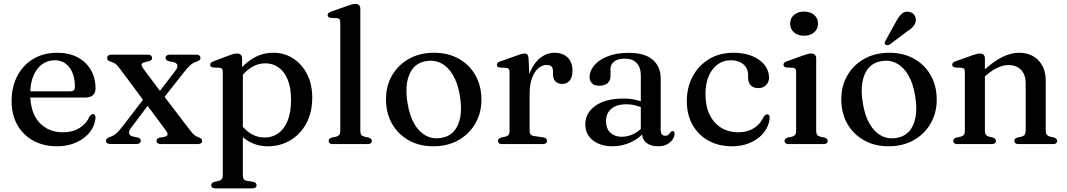

<svg xmlns="http://www.w3.org/2000/svg" viewBox="-20 -758 5613 1010"><path d="M482.5 -292.5Q482.5 -269.5 468.8 -257.2Q455 -245 428.5 -245H108.5V-277.5H349Q374 -277.5 374 -299.5Q374 -366 345.2 -403.5Q316.5 -441 268 -441Q229.5 -441 200.5 -419.2Q171.5 -397.5 155.2 -357.8Q139 -318 139 -264.5Q139 -165 186.8 -113.5Q234.5 -62 311.5 -62Q361 -62 397.5 -84.2Q434 -106.5 449.5 -143Q455.5 -151.5 460 -154.8Q464.5 -158 469.5 -158Q476.5 -158 479.5 -152Q482.5 -146 482.5 -138Q479.5 -97 452.8 -63Q426 -29 381.2 -8.8Q336.5 11.5 279.5 11.5Q209 11.5 155.2 -18Q101.5 -47.5 71.2 -101Q41 -154.5 41 -226Q41 -299.5 70.2 -356.8Q99.5 -414 153.5 -447.2Q207.5 -480.5 281.5 -480.5Q343 -480.5 388.2 -456.5Q433.5 -432.5 458 -390.2Q482.5 -348 482.5 -292.5Z M747.5 -253 781 -233.5 670 -86Q656.5 -67.5 659 -55.5Q661.5 -43.5 684.5 -38.5L703.5 -35Q713 -32.5 716.8 -28.2Q720.5 -24 720.5 -17.5Q720.5 -10 714.5 -5.2Q708.5 -0.5 698 -0.5H560Q549.5 -0.5 543.5 -5.2Q537.5 -10 537.5 -17.5Q537.5 -24 541.8 -28.2Q546 -32.5 557 -37Q571 -41.5 581 -48Q591 -54.5 601.8 -66Q612.5 -77.5 628 -97.5ZM733.5 -397.5 835 -261.5 840 -256 976.5 -77Q992.5 -56 1002 -48Q1011.5 -40 1025.5 -35.5Q1035.5 -32 1039.5 -27.8Q1043.5 -23.5 1043.5 -17Q1043.5 -9.5 1037.2 -4.8Q1031 0 1020.5 0H827Q816 0 809.8 -4.8Q803.5 -9.5 803.5 -17Q803.5 -23.5 807.2 -27.8Q811 -32 819.5 -34L839 -37Q859 -40.5 861.2 -48.8Q863.5 -57 852 -72.5L743 -219.5L738 -225.5L612 -395Q597.5 -415 587.2 -422.2Q577 -429.5 562 -434Q551 -437 547.2 -441.5Q543.5 -446 543.5 -453Q543.5 -461 549.5 -465.8Q555.5 -470.5 566 -470.5H757Q768 -470.5 774 -466Q780 -461.5 780 -453.5Q780 -447.5 776.8 -443.2Q773.5 -439 765 -436.5L746 -432Q726.5 -427.5 725 -419.8Q723.5 -412 733.5 -397.5ZM827 -224.5 793.5 -244 902 -385Q916 -403.5 913.2 -415.5Q910.5 -427.5 887.5 -432.5L868.5 -436Q859 -438.5 855 -443Q851 -447.5 851 -453.5Q851 -461.5 857 -466Q863 -470.5 874 -470.5H1012Q1022.5 -470.5 1028.5 -466Q1034.5 -461.5 1034.5 -453Q1034.5 -447 1030.2 -442.8Q1026 -438.5 1015 -434Q994.5 -427.5 981 -415.2Q967.5 -403 944 -373.5Z M1253.5 -450.5V-389.5L1257.5 -380.5V163.5Q1257.5 177 1262.5 184Q1267.5 191 1277.5 193L1311.5 198.5Q1321 200.5 1325.2 205Q1329.5 209.5 1329.5 216.5Q1329.5 224 1323.8 228.5Q1318 233 1306.5 233H1113.5Q1102 233 1096.5 228.5Q1091 224 1091 216.5Q1091 210 1095.2 205.5Q1099.5 201 1108 198.5L1132 193.5Q1141.5 191 1146.8 184.2Q1152 177.5 1152 163.5V-379Q1152 -390.5 1148 -395.5Q1144 -400.5 1135.5 -401.5L1101.5 -403Q1093 -404.5 1089.2 -408.2Q1085.5 -412 1085.5 -417.5Q1085.5 -424 1089.8 -428Q1094 -432 1105.5 -436.5L1184 -466Q1199.5 -472 1209.2 -474.2Q1219 -476.5 1227 -476.5Q1240.5 -476.5 1247 -469.5Q1253.5 -462.5 1253.5 -450.5ZM1232.5 -331 1216 -357Q1254.5 -415.5 1305.8 -448Q1357 -480.5 1417.5 -480.5Q1476.5 -480.5 1522.8 -450.2Q1569 -420 1595.8 -367Q1622.5 -314 1622.5 -245.5Q1622.5 -166 1591.2 -108.5Q1560 -51 1507 -19.8Q1454 11.5 1389.5 11.5Q1330 11.5 1283 -17.8Q1236 -47 1207.5 -101L1232.5 -126.5Q1258.5 -81.5 1294.5 -58Q1330.5 -34.5 1372 -34.5Q1411.5 -34.5 1443 -56.2Q1474.5 -78 1492.8 -122.2Q1511 -166.5 1511 -233Q1511 -296.5 1493.5 -339Q1476 -381.5 1445.5 -403.2Q1415 -425 1376 -425Q1335 -425 1298.8 -401.5Q1262.5 -378 1232.5 -331Z M1875.5 -711.5V-69.5Q1875.5 -56 1880.5 -49Q1885.5 -42 1895.5 -39.5L1918 -34.5Q1927 -32 1931.5 -27.8Q1936 -23.5 1936 -16.5Q1936 -9 1930.2 -4.5Q1924.5 0 1912.5 0H1731.5Q1720 0 1714.5 -4.5Q1709 -9 1709 -16.5Q1709 -23 1713.2 -27.5Q1717.5 -32 1726 -34.5L1750 -39.5Q1759.5 -42.5 1764.8 -49Q1770 -55.5 1770 -69.5V-640Q1770 -651.5 1766 -656.5Q1762 -661.5 1753.5 -662.5L1719.5 -664Q1711 -665.5 1707.2 -669Q1703.5 -672.5 1703.5 -678.5Q1703.5 -685 1707.8 -689.2Q1712 -693.5 1723.5 -697.5L1806 -726.5Q1822.5 -732.5 1832.2 -735Q1842 -737.5 1849 -737.5Q1862.5 -737.5 1869 -730.5Q1875.5 -723.5 1875.5 -711.5Z M2263 -480.5Q2337 -480.5 2393.2 -449Q2449.5 -417.5 2481 -362Q2512.5 -306.5 2512.5 -233.5Q2512.5 -163.5 2480.2 -108Q2448 -52.5 2391.2 -20.5Q2334.5 11.5 2259.5 11.5Q2186 11.5 2130 -20Q2074 -51.5 2042.2 -107.2Q2010.5 -163 2010.5 -235Q2010.5 -306.5 2042.8 -361.8Q2075 -417 2131.8 -448.8Q2188.5 -480.5 2263 -480.5ZM2298.5 -32Q2340 -38 2366.2 -66Q2392.5 -94 2401.2 -141.8Q2410 -189.5 2399 -254Q2388.5 -319 2363.5 -362Q2338.5 -405 2302.8 -424.2Q2267 -443.5 2224.5 -437Q2182.5 -431 2156.5 -402.8Q2130.5 -374.5 2121.8 -327Q2113 -279.5 2124 -214.5Q2134.5 -149.5 2159.5 -106.5Q2184.5 -63.5 2220.2 -44.5Q2256 -25.5 2298.5 -32Z M2748.5 -261Q2748.5 -332.5 2769.5 -381.2Q2790.5 -430 2824.2 -455.2Q2858 -480.5 2896 -480.5Q2941 -480.5 2966.2 -455.5Q2991.5 -430.5 2991.5 -386.5Q2991.5 -352 2976.8 -334.2Q2962 -316.5 2938.5 -316.5Q2915 -316.5 2902 -329.5Q2889 -342.5 2889 -366V-383.5Q2889 -400 2881 -408.2Q2873 -416.5 2855 -416.5Q2833 -416.5 2812.5 -399.5Q2792 -382.5 2779 -348.2Q2766 -314 2766 -261.5ZM2760.5 -450.5 2766 -334V-69.5Q2766 -57 2772 -50.2Q2778 -43.5 2792 -42L2837 -35.5Q2847 -34 2852.2 -29.5Q2857.5 -25 2857.5 -17Q2857.5 -9 2851.5 -4.5Q2845.5 0 2834 0H2622Q2610.5 0 2605 -4.5Q2599.5 -9 2599.5 -16.5Q2599.5 -23 2603.8 -27.5Q2608 -32 2616.5 -34.5L2640 -39.5Q2650 -42 2655.2 -48.8Q2660.5 -55.5 2660.5 -69.5V-378.5Q2660.5 -389.5 2656.5 -394.8Q2652.5 -400 2644 -401L2610 -402.5Q2601.5 -403.5 2597.8 -407.2Q2594 -411 2594 -416.5Q2594 -423.5 2598.5 -427.8Q2603 -432 2614 -436L2695 -464.5Q2714.5 -472 2724.2 -474.2Q2734 -476.5 2740 -476.5Q2749.5 -476.5 2754.2 -470.5Q2759 -464.5 2760.5 -450.5Z M3357 -62V-72L3351 -75V-360Q3351 -403.5 3329.2 -426.5Q3307.5 -449.5 3267.5 -449.5Q3229.5 -449.5 3210.5 -433.8Q3191.5 -418 3191.5 -396.5V-357Q3191.5 -333 3175.5 -320Q3159.5 -307 3131.5 -307Q3107 -307 3094.2 -319.5Q3081.5 -332 3081.5 -353.5Q3081.5 -384.5 3105.5 -413.5Q3129.5 -442.5 3175.5 -461.2Q3221.5 -480 3287 -480Q3372.5 -480 3414 -443.5Q3455.5 -407 3455.5 -345.5V-75Q3455.5 -59 3461.8 -51.5Q3468 -44 3479 -44Q3491.5 -44 3496.8 -49.8Q3502 -55.5 3506 -60.5Q3508.5 -64 3511.2 -66.2Q3514 -68.5 3518 -68.5Q3523.5 -68.5 3526 -64.8Q3528.5 -61 3528.5 -54.5Q3528.5 -40 3518.5 -24.8Q3508.5 -9.5 3489.5 1Q3470.5 11.5 3442 11.5Q3402.5 11.5 3379.8 -7.2Q3357 -26 3357 -62ZM3059 -104Q3059 -163.5 3112 -201.5Q3165 -239.5 3259.5 -239.5Q3293.5 -239.5 3321.8 -233.2Q3350 -227 3372 -217L3364 -189.5Q3343.5 -198 3321.5 -203.8Q3299.5 -209.5 3274 -209.5Q3224 -209.5 3196 -186Q3168 -162.5 3168 -121Q3168 -81 3191 -59.8Q3214 -38.5 3249.5 -38.5Q3283 -38.5 3314 -53.8Q3345 -69 3367 -97L3377.5 -73.5Q3348 -33 3301.2 -10.8Q3254.5 11.5 3202.5 11.5Q3139 11.5 3099 -19.8Q3059 -51 3059 -104Z M4025.5 -350Q4025.5 -326.5 4010 -310.5Q3994.5 -294.5 3968.5 -294.5Q3943.5 -294.5 3929.5 -309Q3915.5 -323.5 3915.5 -347V-362Q3915.5 -397.5 3891 -419.2Q3866.5 -441 3823.5 -441Q3785 -441 3755.2 -419.2Q3725.5 -397.5 3708.2 -357.8Q3691 -318 3691 -264.5Q3691 -199 3713.2 -154Q3735.5 -109 3774.5 -85.5Q3813.5 -62 3863.5 -62Q3911 -62 3946 -84Q3981 -106 3996 -142Q4002 -150.5 4006.5 -153.5Q4011 -156.5 4016.5 -156.5Q4023.5 -156.5 4026.2 -150.8Q4029 -145 4029 -137.5Q4025.5 -96.5 3999.5 -62.5Q3973.5 -28.5 3930 -8.5Q3886.5 11.5 3831 11.5Q3760.5 11.5 3707 -18Q3653.5 -47.5 3623.2 -101Q3593 -154.5 3593 -226Q3593 -298 3623.5 -355.5Q3654 -413 3709.2 -446.8Q3764.5 -480.5 3839 -480.5Q3896.5 -480.5 3938.5 -462.5Q3980.5 -444.5 4003 -414.8Q4025.5 -385 4025.5 -350Z M4273.5 -450.5V-69.5Q4273.5 -56 4278.5 -49Q4283.5 -42 4293.5 -39.5L4316 -34.5Q4325 -32 4329.5 -27.8Q4334 -23.5 4334 -16.5Q4334 -9 4328.2 -4.5Q4322.5 0 4310.5 0H4129.5Q4118 0 4112.5 -4.5Q4107 -9 4107 -16.5Q4107 -23 4111.2 -27.5Q4115.5 -32 4124 -34.5L4148 -39.5Q4157.5 -42.5 4162.8 -49Q4168 -55.5 4168 -69.5V-379Q4168 -390.5 4164 -395.5Q4160 -400.5 4151.5 -401.5L4117.5 -403Q4109 -404.5 4105.2 -408Q4101.5 -411.5 4101.5 -417.5Q4101.5 -424 4105.8 -428.2Q4110 -432.5 4121.5 -436.5L4204 -466Q4220.5 -472 4230.2 -474.2Q4240 -476.5 4247 -476.5Q4260.5 -476.5 4267 -469.5Q4273.5 -462.5 4273.5 -450.5ZM4209.5 -570Q4177 -570 4156.8 -587.8Q4136.5 -605.5 4136.5 -634Q4136.5 -662 4156.8 -679.5Q4177 -697 4209.5 -697Q4242.5 -697 4262.8 -679.5Q4283 -662 4283 -634Q4283 -605.5 4262.8 -587.8Q4242.5 -570 4209.5 -570Z M4658 -480.5Q4732 -480.5 4788.2 -449Q4844.5 -417.5 4876 -362Q4907.5 -306.5 4907.5 -233.5Q4907.5 -163.5 4875.2 -108Q4843 -52.5 4786.2 -20.5Q4729.5 11.5 4654.5 11.5Q4581 11.5 4525 -20Q4469 -51.5 4437.2 -107.2Q4405.5 -163 4405.5 -235Q4405.5 -306.5 4437.8 -361.8Q4470 -417 4526.8 -448.8Q4583.5 -480.5 4658 -480.5ZM4693.5 -32Q4735 -38 4761.2 -66Q4787.5 -94 4796.2 -141.8Q4805 -189.5 4794 -254Q4783.5 -319 4758.5 -362Q4733.5 -405 4697.8 -424.2Q4662 -443.5 4619.5 -437Q4577.5 -431 4551.5 -402.8Q4525.5 -374.5 4516.8 -327Q4508 -279.5 4519 -214.5Q4529.5 -149.5 4554.5 -106.5Q4579.5 -63.5 4615.2 -44.5Q4651 -25.5 4693.5 -32ZM4691 -640Q4705.5 -667.5 4721 -683.2Q4736.5 -699 4759.5 -696Q4779.5 -693.5 4789.5 -679.2Q4799.5 -665 4797.5 -649Q4795 -631 4782.5 -617.2Q4770 -603.5 4748 -590L4660 -523.5Q4654 -520.5 4648 -520.2Q4642 -520 4637.5 -524Q4632.5 -528 4633.8 -533.5Q4635 -539 4638.5 -544.5Z M5161 -450.5V-69.5Q5161 -56 5166 -49.2Q5171 -42.5 5181 -39.5L5203 -34.5Q5219 -29 5219 -17.5Q5219 0 5195.5 0H5017Q5005.5 0 5000 -4.5Q4994.5 -9 4994.5 -16.5Q4994.5 -23 4998.8 -27.5Q5003 -32 5011.5 -34.5L5035 -39.5Q5045 -42.5 5050.2 -49Q5055.5 -55.5 5055.5 -69.5V-379Q5055.5 -390.5 5051.5 -395.5Q5047.5 -400.5 5039 -401.5L5005 -403Q4996.5 -404.5 4992.8 -408Q4989 -411.5 4989 -417.5Q4989 -424 4993.2 -428.2Q4997.5 -432.5 5009 -436.5L5091.5 -466Q5107 -471.5 5117 -474Q5127 -476.5 5135 -476.5Q5148 -476.5 5154.5 -469.5Q5161 -462.5 5161 -450.5ZM5146.5 -344 5127 -364 5149 -383Q5208.5 -437 5253.8 -458.8Q5299 -480.5 5340 -480.5Q5403.5 -480.5 5442.2 -440.8Q5481 -401 5481 -332.5V-71.5Q5481 -57 5486.8 -49.5Q5492.5 -42 5503 -39.5L5524 -34.5Q5532.5 -32 5536.8 -27.5Q5541 -23 5541 -16.5Q5541 -9 5535.8 -4.5Q5530.5 0 5518.5 0H5339Q5316 0 5316 -17.5Q5316 -29 5331.5 -34.5L5354.5 -39.5Q5365.5 -42.5 5370.5 -49.8Q5375.5 -57 5375.5 -71.5V-316.5Q5375.5 -366.5 5350.5 -391.2Q5325.5 -416 5285 -416Q5259.5 -416 5230.2 -403.2Q5201 -390.5 5168.5 -362.5Z"/></svg>

Font: Fraunces 10pt
Style: Regular
Weight: 400
Version: Version 1.000;[b76b70a41]